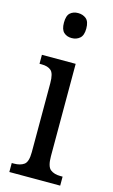

<svg xmlns="http://www.w3.org/2000/svg" viewBox="-118 -800 496 846"><g transform="rotate(15 130.0 -377.5)"><path d="M129 -641Q107 -641 93 -654Q79 -667 79 -698Q79 -730 93 -742.5Q107 -755 129 -755Q151 -755 166 -742.5Q181 -730 181 -698Q181 -667 166 -654Q151 -641 129 -641ZM17 0V-41H27Q56 -41 73 -53.5Q90 -66 90 -110V-425Q90 -469 75 -482Q60 -495 32 -495H22V-536H176V-115Q176 -68 193 -54.5Q210 -41 239 -41H249V0Z"/></g></svg>

Font: Noto Serif Khmer ExtraCondensed
Style: Regular
Weight: 400
Width: 2
Designer: Danh Hong and the Monotype Design Team
Foundry: Monotype Imaging Inc.
Version: Version 2.004; ttfautohint (v1.8.4.7-5d5b)